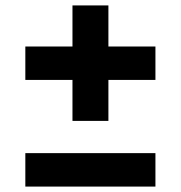

<svg xmlns="http://www.w3.org/2000/svg" viewBox="-20 -746 660 701"><path d="M72.5 -576.2H547.5V-454.2H72.5ZM375.8 -726.2V-304.6H244.6V-726.2ZM72.5 -186.9H547.5V-64.8H72.5Z"/></svg>

Font: Monaspace Neon Var
Style: Regular
Weight: 400
Designer: Riley Cran and the Lettermatic Team
Version: Version 1.000 (Monaspace Neon Var)